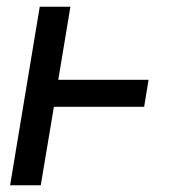

<svg xmlns="http://www.w3.org/2000/svg" viewBox="-20 -550 540 570"><path d="M10 0 98 -530H189L153 -313H421L408 -233H140L101 0Z"/></svg>

Font: Iosevka Curly Slab MdObl
Style: Regular
Weight: 500
Italic angle: -9°
Monospace: yes
Designer: Belleve Invis
Foundry: Belleve Invis
Version: Version 11.0.0; ttfautohint (v1.8.3)